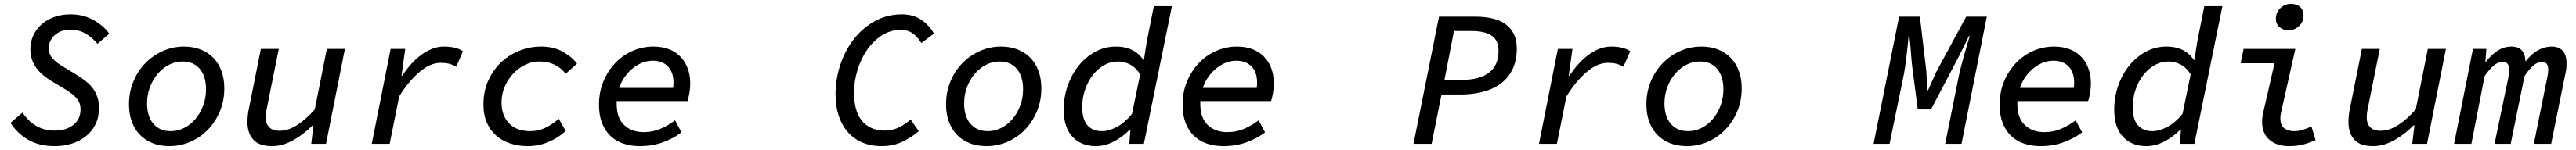

<svg xmlns="http://www.w3.org/2000/svg" viewBox="-20 -741 13240 773"><path d="M262 12Q181 12 124.5 -21Q68 -54 34 -108L96 -161Q125 -116 166.5 -92Q208 -68 262 -68Q319 -68 356.5 -97Q394 -126 394 -177Q394 -212 372.5 -236Q351 -260 315 -281L243 -324Q222 -337 202.5 -353Q183 -369 168 -389Q153 -409 144.5 -433.5Q136 -458 136 -487Q136 -526 151.5 -559Q167 -592 194.5 -616Q222 -640 259.5 -653.5Q297 -667 342 -667Q408 -667 460 -638Q512 -609 542 -567L481 -515Q457 -545 422 -566.5Q387 -588 339 -588Q315 -588 295.5 -580.5Q276 -573 261.5 -560Q247 -547 239 -530Q231 -513 231 -494Q231 -459 252.5 -437Q274 -415 304 -398L381 -351Q404 -336 424 -320Q444 -304 458.5 -284Q473 -264 481 -239.5Q489 -215 489 -185Q489 -138 471.5 -101.5Q454 -65 423 -40Q392 -15 351 -1.5Q310 12 262 12Z M851 12Q802 12 763.5 -3.5Q725 -19 698 -47.5Q671 -76 657 -115.5Q643 -155 643 -203Q643 -267 666 -322Q689 -377 728 -416.5Q767 -456 818 -478.5Q869 -501 925 -501Q974 -501 1012.5 -485.5Q1051 -470 1078 -441.5Q1105 -413 1119 -373.5Q1133 -334 1133 -286Q1133 -221 1110 -166.5Q1087 -112 1048 -72Q1009 -32 958 -10Q907 12 851 12ZM858 -65Q894 -65 926.5 -81.5Q959 -98 984 -127Q1009 -156 1024 -195.5Q1039 -235 1039 -281Q1039 -348 1007 -386Q975 -424 918 -424Q882 -424 849.5 -407.5Q817 -391 791.5 -361.5Q766 -332 751 -292.5Q736 -253 736 -208Q736 -141 768.5 -103Q801 -65 858 -65Z M1378 12Q1313 12 1282.5 -21Q1252 -54 1252 -111Q1252 -150 1261 -189L1321 -489H1413L1355 -200Q1351 -182 1348.5 -166.5Q1346 -151 1346 -136Q1346 -103 1364 -85Q1382 -67 1416 -67Q1461 -67 1506.5 -96Q1552 -125 1598 -177L1660 -489H1753L1656 0H1580L1591 -95H1587Q1566 -74 1542 -55Q1518 -36 1492 -21Q1466 -6 1437.5 3Q1409 12 1378 12Z M1891 0 1988 -489H2063L2044 -351H2048Q2068 -382 2092.5 -409.5Q2117 -437 2144.5 -457.5Q2172 -478 2201.5 -489.5Q2231 -501 2262 -501Q2325 -501 2360 -477L2325 -397Q2307 -408 2288 -412.5Q2269 -417 2245 -417Q2191 -417 2135.5 -369.5Q2080 -322 2032 -244L1983 0Z M2693 12Q2645 12 2603.5 -1.5Q2562 -15 2531 -42Q2500 -69 2482.5 -109Q2465 -149 2465 -203Q2465 -270 2489.5 -325Q2514 -380 2555 -419Q2596 -458 2649.5 -479.5Q2703 -501 2761 -501Q2826 -501 2873 -474.5Q2920 -448 2946 -413L2888 -361Q2862 -393 2828.5 -408.5Q2795 -424 2751 -424Q2715 -424 2680.5 -407.5Q2646 -391 2619 -362.5Q2592 -334 2575 -295.5Q2558 -257 2558 -213Q2558 -175 2569.5 -147.5Q2581 -120 2600.5 -101.5Q2620 -83 2647 -74Q2674 -65 2705 -65Q2747 -65 2783.5 -82.5Q2820 -100 2852 -129L2888 -66Q2850 -31 2799.5 -9.5Q2749 12 2693 12Z M3269 12Q3222 12 3183 -1.5Q3144 -15 3116.5 -42Q3089 -69 3074 -108.5Q3059 -148 3059 -201Q3059 -267 3082 -322Q3105 -377 3143.5 -417Q3182 -457 3232.5 -479Q3283 -501 3339 -501Q3384 -501 3419.5 -487Q3455 -473 3479 -447.5Q3503 -422 3515.5 -387.5Q3528 -353 3528 -312Q3528 -285 3523 -258Q3518 -231 3514 -220H3150V-205Q3150 -133 3188.5 -96.5Q3227 -60 3289 -60Q3336 -60 3376 -77.5Q3416 -95 3450 -121L3483 -59Q3445 -29 3389.5 -8.5Q3334 12 3269 12ZM3335 -428Q3309 -428 3283.5 -418.5Q3258 -409 3235 -391Q3212 -373 3193 -347Q3174 -321 3163 -288H3440Q3441 -295 3441.5 -301.5Q3442 -308 3442 -315Q3442 -369 3413.5 -398.5Q3385 -428 3335 -428Z M4512 12Q4456 12 4412 -7Q4368 -26 4337.5 -61Q4307 -96 4291 -145.5Q4275 -195 4275 -255Q4275 -334 4300 -408.5Q4325 -483 4370 -540.5Q4415 -598 4478 -632.5Q4541 -667 4616 -667Q4673 -667 4714 -640Q4755 -613 4781 -568L4716 -519Q4697 -551 4671.5 -569Q4646 -587 4611 -587Q4557 -587 4512.5 -558Q4468 -529 4436.5 -483Q4405 -437 4387.5 -379Q4370 -321 4370 -263Q4370 -220 4379 -184Q4388 -148 4407.5 -122.5Q4427 -97 4457 -82.5Q4487 -68 4529 -68Q4566 -68 4598.5 -83.5Q4631 -99 4661 -125L4703 -65Q4668 -35 4620.5 -11.5Q4573 12 4512 12Z M5051 12Q5002 12 4963.5 -3.5Q4925 -19 4898 -47.5Q4871 -76 4857 -115.5Q4843 -155 4843 -203Q4843 -267 4866 -322Q4889 -377 4928 -416.5Q4967 -456 5018 -478.5Q5069 -501 5125 -501Q5174 -501 5212.5 -485.5Q5251 -470 5278 -441.5Q5305 -413 5319 -373.5Q5333 -334 5333 -286Q5333 -221 5310 -166.5Q5287 -112 5248 -72Q5209 -32 5158 -10Q5107 12 5051 12ZM5058 -65Q5094 -65 5126.5 -81.5Q5159 -98 5184 -127Q5209 -156 5224 -195.5Q5239 -235 5239 -281Q5239 -348 5207 -386Q5175 -424 5118 -424Q5082 -424 5049.5 -407.5Q5017 -391 4991.5 -361.5Q4966 -332 4951 -292.5Q4936 -253 4936 -208Q4936 -141 4968.5 -103Q5001 -65 5058 -65Z M5613 12Q5538 12 5493 -36Q5448 -84 5448 -176Q5448 -242 5469 -301Q5490 -360 5526.5 -404.5Q5563 -449 5611.5 -475Q5660 -501 5715 -501Q5766 -501 5801.5 -482.5Q5837 -464 5857 -432H5860L5875 -527L5911 -709H6004L5860 0H5785L5791 -72H5787Q5749 -34 5704 -11Q5659 12 5613 12ZM5644 -65Q5680 -65 5721 -87Q5762 -109 5799 -154L5841 -358Q5819 -393 5789 -408.5Q5759 -424 5728 -424Q5689 -424 5655.5 -405Q5622 -386 5597 -353.5Q5572 -321 5557.5 -278.5Q5543 -236 5543 -189Q5543 -125 5570 -95Q5597 -65 5644 -65Z M6269 12Q6222 12 6183 -1.5Q6144 -15 6116.5 -42Q6089 -69 6074 -108.5Q6059 -148 6059 -201Q6059 -267 6082 -322Q6105 -377 6143.5 -417Q6182 -457 6232.5 -479Q6283 -501 6339 -501Q6384 -501 6419.5 -487Q6455 -473 6479 -447.5Q6503 -422 6515.5 -387.5Q6528 -353 6528 -312Q6528 -285 6523 -258Q6518 -231 6514 -220H6150V-205Q6150 -133 6188.5 -96.5Q6227 -60 6289 -60Q6336 -60 6376 -77.5Q6416 -95 6450 -121L6483 -59Q6445 -29 6389.5 -8.5Q6334 12 6269 12ZM6335 -428Q6309 -428 6283.5 -418.5Q6258 -409 6235 -391Q6212 -373 6193 -347Q6174 -321 6163 -288H6440Q6441 -295 6441.5 -301.5Q6442 -308 6442 -315Q6442 -369 6413.5 -398.5Q6385 -428 6335 -428Z M7246 0 7377 -655H7565Q7612 -655 7651 -646Q7690 -637 7718 -617Q7746 -597 7761.5 -566Q7777 -535 7777 -492Q7777 -429 7755 -384Q7733 -339 7694 -310Q7655 -281 7602 -267.5Q7549 -254 7487 -254H7390L7339 0ZM7405 -329H7490Q7585 -329 7634 -366.5Q7683 -404 7683 -479Q7683 -533 7648 -557Q7613 -581 7544 -581H7454Z M7891 0 7988 -489H8063L8044 -351H8048Q8068 -382 8092.5 -409.5Q8117 -437 8144.5 -457.5Q8172 -478 8201.5 -489.5Q8231 -501 8262 -501Q8325 -501 8360 -477L8325 -397Q8307 -408 8288 -412.5Q8269 -417 8245 -417Q8191 -417 8135.5 -369.5Q8080 -322 8032 -244L7983 0Z M8651 12Q8602 12 8563.5 -3.5Q8525 -19 8498 -47.5Q8471 -76 8457 -115.5Q8443 -155 8443 -203Q8443 -267 8466 -322Q8489 -377 8528 -416.5Q8567 -456 8618 -478.5Q8669 -501 8725 -501Q8774 -501 8812.5 -485.5Q8851 -470 8878 -441.5Q8905 -413 8919 -373.5Q8933 -334 8933 -286Q8933 -221 8910 -166.5Q8887 -112 8848 -72Q8809 -32 8758 -10Q8707 12 8651 12ZM8658 -65Q8694 -65 8726.5 -81.5Q8759 -98 8784 -127Q8809 -156 8824 -195.5Q8839 -235 8839 -281Q8839 -348 8807 -386Q8775 -424 8718 -424Q8682 -424 8649.5 -407.5Q8617 -391 8591.5 -361.5Q8566 -332 8551 -292.5Q8536 -253 8536 -208Q8536 -141 8568.5 -103Q8601 -65 8658 -65Z M9611 0 9742 -655H9849L9882 -374L9887 -276H9891L9934 -372L10087 -655H10193L10063 0H9979L10049 -349Q10053 -369 10060 -396Q10067 -423 10075 -451.5Q10083 -480 10091 -507Q10099 -534 10105 -555H10101Q10098 -548 10089 -530Q10080 -512 10069.5 -490.5Q10059 -469 10048.5 -448.5Q10038 -428 10032 -417L9906 -177H9838L9808 -410Q9807 -416 9805.5 -437Q9804 -458 9802 -482Q9800 -506 9798 -527Q9796 -548 9795 -555H9791Q9789 -531 9786 -503.5Q9783 -476 9780 -449.5Q9777 -423 9773.5 -399.5Q9770 -376 9767 -360L9693 0Z M10469 12Q10422 12 10383 -1.5Q10344 -15 10316.5 -42Q10289 -69 10274 -108.5Q10259 -148 10259 -201Q10259 -267 10282 -322Q10305 -377 10343.5 -417Q10382 -457 10432.5 -479Q10483 -501 10539 -501Q10584 -501 10619.5 -487Q10655 -473 10679 -447.5Q10703 -422 10715.5 -387.5Q10728 -353 10728 -312Q10728 -285 10723 -258Q10718 -231 10714 -220H10350V-205Q10350 -133 10388.5 -96.5Q10427 -60 10489 -60Q10536 -60 10576 -77.5Q10616 -95 10650 -121L10683 -59Q10645 -29 10589.5 -8.5Q10534 12 10469 12ZM10535 -428Q10509 -428 10483.5 -418.5Q10458 -409 10435 -391Q10412 -373 10393 -347Q10374 -321 10363 -288H10640Q10641 -295 10641.5 -301.5Q10642 -308 10642 -315Q10642 -369 10613.5 -398.5Q10585 -428 10535 -428Z M11013 12Q10938 12 10893 -36Q10848 -84 10848 -176Q10848 -242 10869 -301Q10890 -360 10926.5 -404.5Q10963 -449 11011.5 -475Q11060 -501 11115 -501Q11166 -501 11201.5 -482.5Q11237 -464 11257 -432H11260L11275 -527L11311 -709H11404L11260 0H11185L11191 -72H11187Q11149 -34 11104 -11Q11059 12 11013 12ZM11044 -65Q11080 -65 11121 -87Q11162 -109 11199 -154L11241 -358Q11219 -393 11189 -408.5Q11159 -424 11128 -424Q11089 -424 11055.5 -405Q11022 -386 10997 -353.5Q10972 -321 10957.5 -278.5Q10943 -236 10943 -189Q10943 -125 10970 -95Q10997 -65 11044 -65Z M11746 12Q11684 12 11646 -20.5Q11608 -53 11608 -115Q11608 -138 11616 -170L11672 -415H11498L11513 -489H11779L11706 -163Q11704 -155 11703 -147.5Q11702 -140 11702 -133Q11702 -96 11721.5 -80.5Q11741 -65 11773 -65Q11795 -65 11815.5 -71.5Q11836 -78 11862 -89L11883 -19Q11851 -5 11819.5 3.5Q11788 12 11746 12ZM11744 -585Q11717 -585 11698 -600.5Q11679 -616 11679 -645Q11679 -676 11701.5 -698.5Q11724 -721 11756 -721Q11785 -721 11803 -705.5Q11821 -690 11821 -661Q11821 -629 11798.5 -607Q11776 -585 11744 -585Z M12178 12Q12113 12 12082.5 -21Q12052 -54 12052 -111Q12052 -150 12061 -189L12121 -489H12213L12155 -200Q12151 -182 12148.5 -166.5Q12146 -151 12146 -136Q12146 -103 12164 -85Q12182 -67 12216 -67Q12261 -67 12306.5 -96Q12352 -125 12398 -177L12460 -489H12553L12456 0H12380L12391 -95H12387Q12366 -74 12342 -55Q12318 -36 12292 -21Q12266 -6 12237.5 3Q12209 12 12178 12Z M12595 0 12692 -489H12761L12756 -423H12759Q12786 -458 12818.5 -479.5Q12851 -501 12890 -501Q12959 -501 12962 -424Q12994 -465 13028 -483Q13062 -501 13096 -501Q13132 -501 13152.5 -480Q13173 -459 13173 -415Q13173 -401 13172 -389.5Q13171 -378 13167 -361L13094 0H13005L13075 -347Q13079 -366 13079 -381Q13079 -422 13048 -422Q13024 -422 13002.5 -403.5Q12981 -385 12957 -349L12886 0H12803L12875 -347Q12877 -358 12877.5 -365.5Q12878 -373 12878 -381Q12878 -422 12847 -422Q12821 -422 12799.5 -404Q12778 -386 12752 -349L12684 0Z"/></svg>

Font: Source Code Pro Medium
Style: Italic
Weight: 500
Italic angle: -11°
Monospace: yes
Designer: Paul D. Hunt, Teo Tuominen
Foundry: Adobe Systems Incorporated
Version: Version 1.050;PS 1.000;hotconv 16.6.51;makeotf.lib2.5.65220